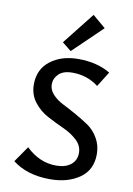

<svg xmlns="http://www.w3.org/2000/svg" viewBox="-99 -978 724 1046"><g transform="rotate(10 262.5 -454.5)"><path d="M243 -700 193 -740 332 -916 404 -855ZM384 -161Q384 -201 352.5 -230.5Q321 -260 275.5 -280.5Q230 -301 185 -325Q140 -349 108.5 -390Q77 -431 77 -487Q77 -571 138.5 -618Q200 -665 292 -665Q397 -665 470 -621L418 -538Q356 -586 274 -586Q223 -586 198 -561.5Q173 -537 173 -504Q173 -474 196 -449Q219 -424 253 -407Q287 -390 327 -367.5Q367 -345 401 -322Q435 -299 458 -259.5Q481 -220 481 -171Q481 -84 416 -38.5Q351 7 253 7Q126 7 45 -56L106 -144Q180 -72 273 -72Q324 -72 354 -96Q384 -120 384 -161Z"/></g></svg>

Font: EauTest Semibold
Style: Regular
Weight: 600
Designer: Christian Thalmann (Catharsis Fonts)
Version: Version 0.001;PS 000.001;hotconv 1.0.88;makeotf.lib2.5.64775